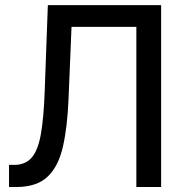

<svg xmlns="http://www.w3.org/2000/svg" viewBox="-20 -748 740 768"><path d="M16.1 0V-88.4H37.6Q82 -88.9 106.9 -117.7Q131.8 -146.5 143.3 -210.4Q154.8 -274.4 158.7 -380.4L171.4 -727.5H624.5V0H525.4V-640.6H266.1L254.4 -357.9Q250 -242.2 231.9 -162.4Q213.9 -82.5 170.4 -41.3Q127 0 45.4 0Z"/></svg>

Font: Inter Cardless Tabular
Style: Regular
Weight: 400
Designer: Rasmus Andersson
Foundry: rsms
Version: Version 4.000;git-4fc901f